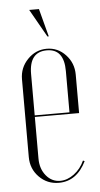

<svg xmlns="http://www.w3.org/2000/svg" viewBox="-50 -686 377 726"><g transform="rotate(-5 138.5 -323.5)"><path d="M154 -548H149L89 -654H126ZM39 -395Q39 -439 69.5 -470.5Q100 -502 142 -502Q184 -502 213.5 -470.5Q243 -439 243 -395V-249H75V-91Q75 -52 96.5 -26Q118 0 150 0Q177 0 202.5 -19Q228 -38 242 -69L248 -66Q212 7 144 7Q100 7 69.5 -24Q39 -55 39 -100ZM75 -255H207V-412Q207 -496 142 -496Q75 -496 75 -412Z"/></g></svg>

Font: Moniqa ExtLt Narrow Display
Style: Regular
Weight: 200
Width: 4
Designer: Rajesh Rajput
Foundry: Rajesh Rajput
Version: Version 1.000